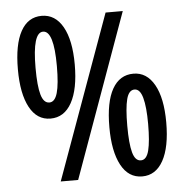

<svg xmlns="http://www.w3.org/2000/svg" viewBox="-52 -775 801 834"><g transform="rotate(-5 348.0 -357.5)"><path d="M160 -724Q219 -724 252 -665.5Q285 -607 285 -501Q285 -394 252.5 -335Q220 -276 160 -276Q101 -276 69 -335.5Q37 -395 37 -501Q37 -609 68.5 -666.5Q100 -724 160 -724ZM513 -714 256 0H180L438 -714ZM160 -655Q114 -655 114 -501Q114 -422 125 -384Q136 -346 161 -346Q185 -346 196 -384Q207 -422 207 -501Q207 -655 160 -655ZM535 -439Q593 -439 626 -380.5Q659 -322 659 -216Q659 -108 626.5 -49.5Q594 9 535 9Q475 9 443 -51Q411 -111 411 -216Q411 -326 443 -382.5Q475 -439 535 -439ZM534 -370Q509 -370 499 -331.5Q489 -293 489 -216Q489 -138 499.5 -99.5Q510 -61 535 -61Q560 -61 570 -100.5Q580 -140 580 -216Q580 -290 569 -330Q558 -370 534 -370Z"/></g></svg>

Font: Noto Sans ExtraCondensed Medium
Style: Regular
Weight: 500
Width: 2
Designer: Monotype Design Team
Foundry: Monotype Imaging Inc.
Version: Version 2.013; ttfautohint (v1.8.4.7-5d5b)